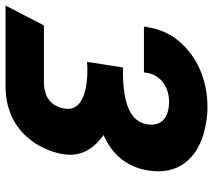

<svg xmlns="http://www.w3.org/2000/svg" viewBox="-58 -703 771 695"><g transform="rotate(-90 327.5 -355.5)"><path d="M58 -205C40 -94 103 -31 187 -5C218 4 251 10 288 10C396 10 486 -36 539 -110C558 -138 571 -171 577 -208L579 -220H413L411 -208C403 -159 359 -129 307 -129C249 -129 217 -157 225 -208C234 -266 293 -296 418 -296H431L451 -426L437 -425C432 -425 267 -415 282 -507C290 -557 324 -582 379 -582H583L655 -721H364C195 -721 130 -592 117 -513C105 -438 146 -396 186 -366C120 -337 71 -286 58 -205Z"/></g></svg>

Font: Asimov Pro
Style: UltObl
Weight: 900
Designer: Google
Version: Version 2.000980; 2014